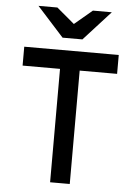

<svg xmlns="http://www.w3.org/2000/svg" viewBox="-61 -967 711 1012"><g transform="rotate(5 295.0 -460.5)"><path d="M347 -765H242L101 -921H201L295 -842L389 -921H489ZM347 -600V0H243V-600H45V-700H545V-600Z"/></g></svg>

Font: Overpass Light
Style: Bold
Weight: 600
Designer: Delve Withrington, Thomas Jockin
Foundry: Delve Fonts
Version: Version 3.000;DELV;Overpass